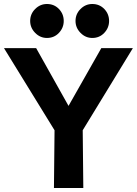

<svg xmlns="http://www.w3.org/2000/svg" viewBox="-20 -941 685 961"><path d="M250 0 253 -289 0 -700H161L323 -411L487 -700H645L394 -289L397 0ZM442 -751Q408 -751 383 -776.5Q358 -802 358 -836Q358 -871 383 -896Q408 -921 442 -921Q478 -921 502 -896Q526 -871 526 -836Q526 -802 502 -776.5Q478 -751 442 -751ZM215 -751Q181 -751 156 -776.5Q131 -802 131 -836Q131 -871 156 -896Q181 -921 215 -921Q251 -921 275 -896Q299 -871 299 -836Q299 -802 275 -776.5Q251 -751 215 -751Z"/></svg>

Font: Inclusive Sans
Style: Bold
Weight: 700
Designer: Olivia King
Foundry: Olivia King
Version: Version 2.004